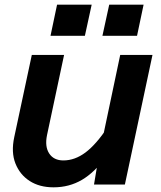

<svg xmlns="http://www.w3.org/2000/svg" viewBox="-20 -789 690 821"><path d="M254 -554 181 -211Q171 -162 190.5 -132.5Q210 -103 251 -103Q300 -103 345.5 -137Q391 -171 441 -246L435 -121Q385 -52 330.5 -20Q276 12 209 12Q149 12 107 -15Q65 -42 46 -90Q27 -138 41 -203L116 -554ZM632 -554 514 0H382L400 -108L494 -554ZM418 -636 447 -769H594L566 -636ZM196 -636 224 -769H372L343 -636Z"/></svg>

Font: Azeret Mono Thin SemiBold
Style: Italic
Weight: 600
Italic angle: -12°
Version: Version 1.002